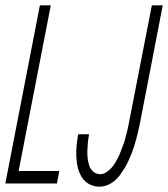

<svg xmlns="http://www.w3.org/2000/svg" viewBox="-30 -690 632 722"><path d="M-10 0 120 -670H161L40 -47H193L184 0ZM344 12Q323 12 305.5 2.5Q288 -7 277.5 -24Q267 -41 262.5 -60Q258 -79 257 -100Q256 -121 258 -142Q260 -163 264 -185H305Q302 -170 300.5 -155Q299 -140 298.5 -125Q298 -110 299.5 -95.5Q301 -81 305.5 -67.5Q310 -54 321 -44.5Q332 -35 347 -35Q358 -35 368.5 -41.5Q379 -48 388 -57.5Q397 -67 403 -77.5Q409 -88 414.5 -98.5Q420 -109 424 -120.5Q428 -132 432.5 -143Q437 -154 440 -165.5Q443 -177 446 -188.5Q449 -200 451.5 -211Q454 -222 456 -234L541 -670H582L496 -225Q493 -210 489.5 -196Q486 -182 482.5 -168Q479 -154 474.5 -140Q470 -126 464.5 -112Q459 -98 452.5 -84Q446 -70 438 -57Q430 -44 421 -31.5Q412 -19 399.5 -9Q387 1 372.5 6.5Q358 12 344 12Z"/></svg>

Font: Lode Dark Term
Style: Italic
Weight: 400
Italic angle: -11°
Monospace: yes
Designer: Belleve Invis
Foundry: Belleve Invis
Version: Version 29.2.0